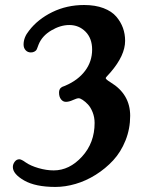

<svg xmlns="http://www.w3.org/2000/svg" viewBox="-20 -656 561 759"><path d="M102.1 -448.7Q89.4 -448.7 81.3 -457.5Q73.2 -466.3 73.2 -480Q73.2 -508.3 94.7 -534.7Q129.4 -580.1 186.8 -608.2Q244.1 -636.2 312.5 -636.2Q356.4 -636.2 389.2 -623.8Q421.9 -611.3 439.7 -590.3Q457.5 -569.3 466.1 -545.4Q474.6 -521.5 474.6 -494.6Q474.6 -437 417 -370.1Q415.5 -368.2 409.9 -362.3Q404.3 -356.4 401.1 -352.5Q397.9 -348.6 397.9 -347.2Q397.9 -342.3 417 -330.6Q494.6 -283.7 494.6 -198.2Q494.6 -147 476.3 -101.1Q458 -55.2 427.5 -22.2Q397 10.7 358.4 34.9Q319.8 59.1 278.8 71Q237.8 83 199.2 83Q120.1 83 75.4 57.4Q30.8 31.7 30.8 4.4Q30.8 -6.8 38.1 -16.6Q45.4 -26.4 56.6 -26.4Q64.5 -26.4 82 -13.7Q101.1 -0.5 132.1 8.5Q163.1 17.6 192.4 17.6Q254.4 17.6 304.2 -36.9Q354 -91.3 354 -169.9Q354 -192.4 346.2 -212.2Q338.4 -231.9 327.6 -243.2Q316.9 -254.4 306.9 -261Q296.9 -267.6 291 -267.6Q283.7 -267.6 268.3 -260.5Q252.9 -253.4 240.7 -253.4Q229 -253.4 221.2 -263.4Q213.4 -273.4 213.4 -289.6Q213.4 -294.9 214.6 -299.1Q215.8 -303.2 217.3 -305.4Q218.8 -307.6 222.2 -310.1Q225.6 -312.5 227.3 -313.2Q229 -314 233.4 -315.4Q237.8 -316.9 238.3 -317.4Q288.6 -338.9 316.4 -376Q344.2 -413.1 344.2 -460Q344.2 -504.4 318.1 -530.8Q292 -557.1 253.9 -557.1Q218.8 -557.1 182.6 -535.6Q146.5 -514.2 132.8 -480.5Q131.8 -478.5 128.9 -470.2Q126 -461.9 124 -458.7Q122.1 -455.6 116.2 -452.1Q110.4 -448.7 102.1 -448.7Z"/></svg>

Font: Cooper* SemiBold
Style: Italic
Weight: 600
Italic angle: -7°
Designer: Owen Earl
Foundry: indestructible type*
Version: Version 0.001